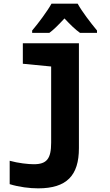

<svg xmlns="http://www.w3.org/2000/svg" viewBox="-20 -786 603 1051"><path d="M156 -619V-606H250C275 -624 302 -652 333 -685C364 -652 391 -625 418 -606H511V-619C474 -664 430 -721 405 -766H262C240 -726 188 -656 156 -619ZM189 245C345 245 412 175 412 25V-549H105V-437L260 -422V-5C260 83 236 113 165 113C135 113 79 107 33 94V222C84 238 143 245 189 245Z"/></svg>

Font: Noto Sans Mono SemiCondensed ExtraBold
Style: Regular
Weight: 800
Width: 4
Designer: Monotype Design Team
Foundry: Monotype Imaging Inc.
Version: Version 2.014